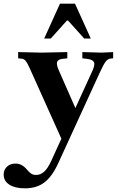

<svg xmlns="http://www.w3.org/2000/svg" viewBox="-98 -730 643 1047"><path d="M38 297Q-16 297 -47 277Q-78 257 -78 222Q-78 196 -60 179Q-42 162 -14 162Q5 162 20.5 170.5Q36 179 50 196Q63 211 73 217.5Q83 224 99 224Q123 224 143 206Q163 188 182 146L406 -344Q421 -377 414.5 -391Q408 -405 377 -409L351 -412V-446L456 -443L519 -446V-412L507 -411Q491 -410 479 -395Q467 -380 446 -334L221 157Q187 232 144.5 264.5Q102 297 38 297ZM241 36 64 -358Q51 -387 42 -398Q33 -409 19 -410L1 -412V-446L129 -443L269 -446V-412L242 -409Q218 -406 213.5 -392Q209 -378 222 -348L327 -109ZM143 -520 229 -710H311L397 -520H361L273 -618H267L179 -520Z"/></svg>

Font: Baskervville SC
Style: Regular
Weight: 400
Designer: Alexis Faudot, Rémi Forte, Morgane Pierson, Rafael Ribas, Tanguy Vanlaeys, Rosalie Wagner, Thomas Huot-Marchand
Foundry: ANRT
Version: Version 1.100